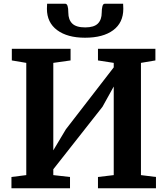

<svg xmlns="http://www.w3.org/2000/svg" viewBox="-20 -1003 891 1023"><path d="M356 -743V-681L264 -668V-202L331 -314L586 -644V-668L502 -681V-743H808V-681L731 -668V-70L811 -60V0H502V-60L586 -70V-542L526 -434L264 -101V-70L353 -60V0H41V-60L120 -70V-668L43 -681V-743ZM344 -936Q344 -898 365 -877.5Q386 -857 434 -857Q481 -857 501.5 -877.5Q522 -898 522 -936Q522 -954 525.5 -968.5Q529 -983 538 -983H636L637 -956Q637 -882 583 -842Q529 -802 433 -802Q339 -802 284.5 -842.5Q230 -883 230 -956L231 -983H328Q344 -983 344 -936Z"/></svg>

Font: Koeln Type Serif
Style: Bold
Weight: 700
Designer: Eben Sorkin
Foundry: Eben Sorkin
Version: Version 2.002